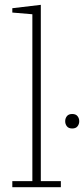

<svg xmlns="http://www.w3.org/2000/svg" viewBox="-20 -775 348 795"><path d="M31 -25H114V-716L31 -723V-741L149 -755V-25H232V0H31ZM279 -243Q264 -243 257 -252Q250 -261 250 -272V-274Q250 -285 257 -294Q264 -303 279 -303Q294 -303 301 -294Q308 -285 308 -274V-272Q308 -261 301 -252Q294 -243 279 -243Z"/></svg>

Font: IBM Plex Serif ExtraLight
Style: Regular
Weight: 200
Designer: Mike Abbink, Paul van der Laan, Pieter van Rosmalen
Foundry: Bold Monday
Version: Version 2.5